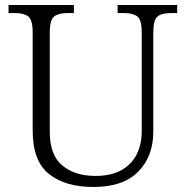

<svg xmlns="http://www.w3.org/2000/svg" viewBox="-20 -734 740 764"><path d="M352 10Q240 10 175 -41.5Q110 -93 110 -215V-605Q110 -655 92.5 -668.5Q75 -682 40 -682H14V-714H274V-682H248Q213 -682 195.5 -668.5Q178 -655 178 -603V-210Q178 -117 228 -75.5Q278 -34 360 -34Q423 -34 464 -57.5Q505 -81 524.5 -121Q544 -161 544 -212V-605Q544 -655 526.5 -668.5Q509 -682 474 -682H448V-714H685V-682H660Q624 -682 607 -668.5Q590 -655 590 -603V-210Q590 -112 530 -51Q470 10 352 10Z"/></svg>

Font: Noto Serif Tamil Light
Style: Regular
Weight: 300
Designer: Indian Type Foundry, Tom Grace, and the Monotype Design Team
Foundry: Monotype Imaging Inc.
Version: Version 2.004; ttfautohint (v1.8.4.7-5d5b)